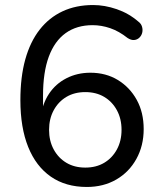

<svg xmlns="http://www.w3.org/2000/svg" viewBox="-20 -734 640 763"><path d="M325 9Q241 9 182 -32Q123 -73 92 -150Q61 -227 61 -336Q61 -428 80.5 -498Q100 -568 137.5 -616Q175 -664 228.5 -689Q282 -714 350 -714Q396 -714 444 -697.5Q492 -681 530 -648Q541 -640 544.5 -627.5Q548 -615 545 -603.5Q542 -592 533.5 -584Q525 -576 513 -575Q501 -574 487 -583Q453 -610 418 -622Q383 -634 348 -634Q285 -634 241 -602.5Q197 -571 174 -509Q151 -447 151 -354V-265H141Q148 -321 174.5 -361Q201 -401 244 -423Q287 -445 339 -445Q401 -445 448.5 -416Q496 -387 523.5 -337Q551 -287 551 -221Q551 -155 522 -102.5Q493 -50 442 -20.5Q391 9 325 9ZM319 -68Q362 -68 394 -87Q426 -106 444.5 -140Q463 -174 463 -218Q463 -262 444.5 -296Q426 -330 394 -349Q362 -368 319 -368Q276 -368 244 -349Q212 -330 193.5 -296Q175 -262 175 -218Q175 -174 193.5 -140Q212 -106 244 -87Q276 -68 319 -68Z"/></svg>

Font: Nunito Medium
Style: Regular
Weight: 500
Designer: Vernon Adams
Foundry: Vernon Adams
Version: Version 3.601